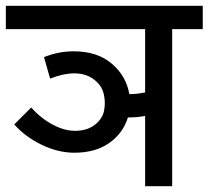

<svg xmlns="http://www.w3.org/2000/svg" viewBox="-45 -638 716 659"><path d="M453.1 1V-240.2Q426.8 -234.9 394 -234.9Q377.9 -181.6 330.6 -147.7Q283.2 -113.8 210 -113.8Q154.8 -113.8 98.4 -140.9Q42 -168 3.9 -210.9L62 -269Q94.7 -232.4 135 -210.7Q175.3 -189 212.9 -189Q252.9 -189 279.8 -209.2Q306.6 -229.5 312.3 -258.5Q317.9 -287.6 310.8 -316.7Q303.7 -345.7 276.4 -366Q249 -386.2 210 -386.2Q172.9 -386.2 127 -368.2L106 -441.9Q155.8 -461.9 208 -461.9Q288.6 -461.9 338.4 -419.7Q388.2 -377.4 398.9 -314.9Q424.8 -314.9 453.1 -320.8V-538.1H-24.9V-618.2H650.9V-538.1H545.9V1Z"/></svg>

Font: LT Superior Med
Style: Regular
Weight: 500
Designer: Daniel Lyons
Foundry: LyonsType
Version: Version 1.000